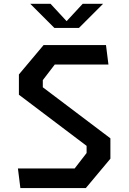

<svg xmlns="http://www.w3.org/2000/svg" viewBox="-20 -960 660 980"><path d="M84 0H418L543.5 -150V-254L198.5 -514.5V-551L259.5 -630.5H533.5L521 -730H202.5L76.5 -580V-476.5L422 -215.5V-179L361 -100H71.5ZM134.5 -940.5H238L320 -852L402 -940.5H506L383 -817.5H257.5Z"/></svg>

Font: Monaspace Krypton Medium
Style: Regular
Weight: 500
Designer: Riley Cran & the Lettermatic Team
Foundry: Lettermatic
Version: Version 1.101 (Monaspace Krypton)